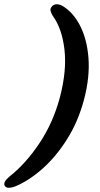

<svg xmlns="http://www.w3.org/2000/svg" viewBox="-97 -757 471 901"><path d="M297 -288.5Q269.5 -186 217.8 -103.8Q166 -21.5 101.8 35.2Q37.5 92 -27.5 118.5Q-68.5 132.5 -76 112Q-82 96 -52 71Q23.5 11.5 87.8 -84.5Q152 -180.5 184 -300Q217 -425 205.5 -524.5Q194 -624 150 -683.5Q143 -695.5 140.5 -705.8Q138 -716 144.5 -724Q160 -745.5 192 -731.5Q242.5 -704 276.5 -640.8Q310.5 -577.5 318 -487Q325.5 -396.5 297 -288.5Z"/></svg>

Font: Fraunces 72pt S100 SemiBold
Style: Italic
Weight: 600
Italic angle: -16°
Version: Version 1.000; ttfautohint (v1.8.3)